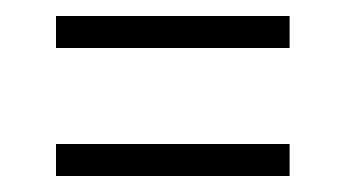

<svg xmlns="http://www.w3.org/2000/svg" viewBox="-20 -536 432 240"><path d="M50 -476V-516H342V-476ZM50 -316V-356H342V-316Z"/></svg>

Font: Oswald ExtraLight
Style: Regular
Weight: 250
Designer: Vernon Adams
Foundry: Vernon Adams
Version: Version 4.103;gftools[0.9.33.dev8+g029e19f]